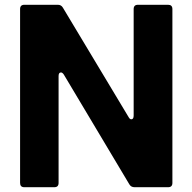

<svg xmlns="http://www.w3.org/2000/svg" viewBox="-20 -783 805 803"><path d="M82 0Q64 0 64 -18V-745Q64 -763 82 -763H222Q236 -763 243 -751L518 -293Q523 -284 529 -284Q539 -284 539 -300V-745Q539 -763 557 -763H683Q701 -763 701 -745V-18Q701 0 683 0H543Q528 0 521 -12L247 -471Q241 -480 235 -480Q225 -480 225 -465V-18Q225 0 207 0Z"/></svg>

Font: Open Sauce Two ExtraBold
Style: Regular
Weight: 800
Designer: Alfredo Marco Pradil
Foundry: Creative Sauce Fz LLC
Version: Version 1.477